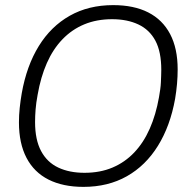

<svg xmlns="http://www.w3.org/2000/svg" viewBox="-20 -718 740 750"><path d="M306 12Q226 12 169.5 -16.5Q113 -45 83.5 -101.5Q54 -158 54 -240Q54 -268 57 -296.5Q60 -325 65 -354Q84 -461 131.5 -538Q179 -615 252.5 -656.5Q326 -698 422 -698Q503 -698 559 -669.5Q615 -641 644.5 -585Q674 -529 674 -447Q674 -419 671.5 -390.5Q669 -362 664 -332Q645 -226 597 -148.5Q549 -71 475.5 -29.5Q402 12 306 12ZM310 -43Q371 -43 419.5 -63.5Q468 -84 504.5 -122.5Q541 -161 565 -215.5Q589 -270 601 -338Q604 -355 606 -369.5Q608 -384 608.5 -397Q609 -410 609.5 -422Q610 -434 610 -445Q610 -516 587 -559Q564 -602 520.5 -622.5Q477 -643 418 -643Q358 -643 309.5 -623Q261 -603 224 -564.5Q187 -526 163 -471.5Q139 -417 127 -348Q124 -332 122 -317.5Q120 -303 119 -290Q118 -277 117.5 -265Q117 -253 117 -241Q117 -172 140.5 -128Q164 -84 207.5 -63.5Q251 -43 310 -43Z"/></svg>

Font: Archivo SemiCondensed ExtraLight
Style: Italic
Weight: 250
Width: 4
Italic angle: -10°
Designer: Hector Gatti
Foundry: Omnibus-Type
Version: Version 2.001